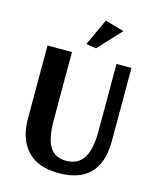

<svg xmlns="http://www.w3.org/2000/svg" viewBox="-127 -954 869 1054"><g transform="rotate(15 307.0 -427.0)"><path d="M342 -865 450 -834 329 -704 272 -713ZM307 11Q189 11 128.5 -54Q68 -119 68 -236V-650H207V-267Q207 -159 236.5 -112Q266 -65 329 -65Q396 -65 428 -114Q460 -163 460 -267V-650H545V-236Q545 11 307 11Z"/></g></svg>

Font: ArsenalBold
Style: Bold
Weight: 700
Designer: Andrij Shevchenko
Foundry: Stairsfor.com
Version: Version 1.000